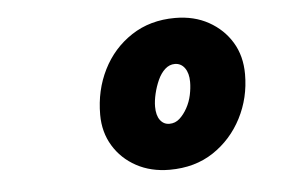

<svg xmlns="http://www.w3.org/2000/svg" viewBox="-36 -760 722 461"><g transform="rotate(-5 325.0 -530.0)"><path d="M356 -349Q311 -349 276 -368Q241 -387 221 -420Q201 -453 201 -495Q201 -554 225.5 -603Q250 -652 295 -681.5Q340 -711 400 -711Q446 -711 481 -691.5Q516 -672 536 -639Q556 -606 556 -562Q556 -505 531 -456.5Q506 -408 461.5 -378.5Q417 -349 356 -349ZM365 -459Q379 -459 389.5 -468.5Q400 -478 408 -492.5Q416 -507 419.5 -523.5Q423 -540 423 -555Q423 -576 414 -588.5Q405 -601 390 -601Q377 -601 366.5 -591.5Q356 -582 349 -566.5Q342 -551 338 -534Q334 -517 334 -503Q334 -482 342.5 -470.5Q351 -459 365 -459Z"/></g></svg>

Font: Azeret Mono Thin ExtraBold
Style: Italic
Weight: 800
Italic angle: -12°
Version: Version 1.002